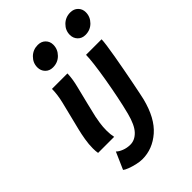

<svg xmlns="http://www.w3.org/2000/svg" viewBox="-279 -872 1216 1216"><g transform="rotate(-45 329.5 -263.5)"><path d="M164.1 -493.2H302.7Q301.3 -443.8 286.6 -387Q272 -330.1 256.8 -266.6L234.9 -174.8Q231 -157.2 226.3 -126Q221.7 -94.7 221.7 -61.5Q221.7 -27.3 228 0H84Q80.6 -18.6 80.6 -43Q80.6 -80.6 87.4 -120.6Q94.2 -160.6 101.6 -190.4L120.6 -267.1Q134.8 -322.3 149.4 -383.3Q164.1 -444.3 164.1 -493.2ZM194.8 -654.8Q194.8 -695.3 224.6 -724.6Q254.4 -753.9 297.4 -753.9Q329.1 -753.9 348.6 -734.1Q368.2 -714.4 368.2 -685.1Q368.2 -644.5 338.6 -614.5Q309.1 -584.5 265.1 -584.5Q233.9 -584.5 214.4 -604.7Q194.8 -625 194.8 -654.8ZM469.2 -493.2H608.4Q608.4 -477.5 603.3 -440.9Q598.1 -404.3 589.8 -356.2Q581.5 -308.1 571.8 -256.6Q562 -205.1 553 -158.7Q543.9 -112.3 537.1 -79.6Q530.3 -46.9 527.8 -36.6Q493.7 98.6 419.7 162.8Q345.7 227.1 254.4 227.1Q231.9 227.1 203.4 220.5Q174.8 213.9 151.4 204.8Q127.9 195.8 119.6 188L169.9 73.2Q182.6 86.9 209.2 97.4Q235.8 107.9 265.6 107.9Q306.2 107.9 339.1 73.5Q372.1 39.1 393.1 -42.5Q407.7 -99.1 421.1 -166Q434.6 -232.9 445.6 -297.9Q456.5 -362.8 462.9 -414.8Q469.2 -466.8 469.2 -493.2ZM485.8 -654.8Q485.8 -695.3 515.6 -724.6Q545.4 -753.9 588.4 -753.9Q620.1 -753.9 639.6 -734.1Q659.2 -714.4 659.2 -685.1Q659.2 -644.5 629.6 -614.5Q600.1 -584.5 556.2 -584.5Q524.9 -584.5 505.4 -604.7Q485.8 -625 485.8 -654.8Z"/></g></svg>

Font: Andika
Style: Bold Italic
Weight: 700
Italic angle: -14°
Designer: Victor Gaultney, Annie Olsen, Julie Remington, Don Collingsworth, Eric Hays, Becca Hirsbrunner
Foundry: SIL International
Version: Version 6.101